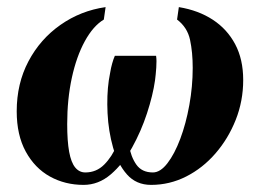

<svg xmlns="http://www.w3.org/2000/svg" viewBox="-20 -510 731 540"><path d="M361 -353 344 -234Q340 -207 338.5 -171.5Q337 -136 342.5 -102.5Q348 -69 363.5 -47Q379 -25 410 -25Q431 -25 451 -51Q471 -77 487 -119.5Q503 -162 512.5 -214.5Q522 -267 522 -319Q522 -363 514.5 -398Q507 -433 478 -455L483 -490Q538 -481 578.5 -454.5Q619 -428 641.5 -385.5Q664 -343 664 -285Q664 -226 643 -173Q622 -120 586 -78.5Q550 -37 503.5 -13.5Q457 10 405 10Q363 10 337 -19.5Q311 -49 298 -95Q285 -141 282.5 -191.5Q280 -242 286 -284Q288 -294 290 -306.5Q292 -319 295.5 -331.5Q299 -344 303 -353ZM419 -353Q421 -340 419.5 -319.5Q418 -299 416 -284Q410 -242 393.5 -191.5Q377 -141 351.5 -95Q326 -49 291.5 -19.5Q257 10 215 10Q163 10 120.5 -13.5Q78 -37 52.5 -83.5Q27 -130 27 -197Q27 -275 60 -337.5Q93 -400 150 -440Q207 -480 277 -490L272 -455Q242 -437 218.5 -394Q195 -351 182 -291Q169 -231 169 -161Q169 -113 174.5 -83Q180 -53 191.5 -39Q203 -25 220 -25Q251 -25 273 -47Q295 -69 309 -102.5Q323 -136 331.5 -171.5Q340 -207 344 -234L361 -353Z"/></svg>

Font: Brygada 1918
Style: Bold Italic
Weight: 700
Italic angle: -8°
Designer: Mateusz Machalski | Borys Kosmynka | Przemek Hoffer
Foundry: NIEPODLEGLA 2018
Version: Version 3.006